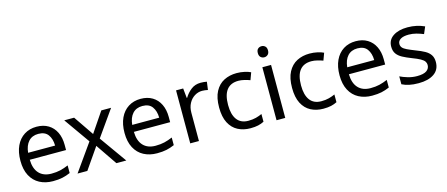

<svg xmlns="http://www.w3.org/2000/svg" viewBox="-48 -1301 4368 1876"><g transform="rotate(-15 2135.5 -363.5)"><path d="M292 -546Q361 -546 410.5 -516Q460 -486 486.5 -431.5Q513 -377 513 -304V-251H146Q148 -160 192.5 -112.5Q237 -65 317 -65Q368 -65 407.5 -74.5Q447 -84 489 -102V-25Q448 -7 408 1.5Q368 10 313 10Q237 10 178.5 -21Q120 -52 87.5 -113.5Q55 -175 55 -264Q55 -352 84.5 -415Q114 -478 167.5 -512Q221 -546 292 -546ZM291 -474Q228 -474 191.5 -433.5Q155 -393 148 -321H421Q420 -389 389 -431.5Q358 -474 291 -474Z M756 -274 571 -536H671L809 -334L946 -536H1045L860 -274L1055 0H955L809 -214L661 0H562Z M1345 -546Q1414 -546 1463.5 -516Q1513 -486 1539.5 -431.5Q1566 -377 1566 -304V-251H1199Q1201 -160 1245.5 -112.5Q1290 -65 1370 -65Q1421 -65 1460.5 -74.5Q1500 -84 1542 -102V-25Q1501 -7 1461 1.5Q1421 10 1366 10Q1290 10 1231.5 -21Q1173 -52 1140.5 -113.5Q1108 -175 1108 -264Q1108 -352 1137.5 -415Q1167 -478 1220.5 -512Q1274 -546 1345 -546ZM1344 -474Q1281 -474 1244.5 -433.5Q1208 -393 1201 -321H1474Q1473 -389 1442 -431.5Q1411 -474 1344 -474Z M1952 -546Q1967 -546 1984.5 -544.5Q2002 -543 2015 -540L2004 -459Q1991 -462 1975.5 -464Q1960 -466 1946 -466Q1905 -466 1869 -443.5Q1833 -421 1811.5 -380.5Q1790 -340 1790 -286V0H1702V-536H1774L1784 -438H1788Q1814 -482 1855 -514Q1896 -546 1952 -546Z M2310 10Q2239 10 2183.5 -19Q2128 -48 2096.5 -109Q2065 -170 2065 -265Q2065 -364 2098 -426Q2131 -488 2187.5 -517Q2244 -546 2316 -546Q2357 -546 2395 -537.5Q2433 -529 2457 -517L2430 -444Q2406 -453 2374 -461Q2342 -469 2314 -469Q2156 -469 2156 -266Q2156 -169 2194.5 -117.5Q2233 -66 2309 -66Q2353 -66 2386.5 -75Q2420 -84 2448 -97V-19Q2421 -5 2388.5 2.5Q2356 10 2310 10Z M2620 -737Q2640 -737 2655.5 -723.5Q2671 -710 2671 -681Q2671 -653 2655.5 -639Q2640 -625 2620 -625Q2598 -625 2583 -639Q2568 -653 2568 -681Q2568 -710 2583 -723.5Q2598 -737 2620 -737ZM2663 -536V0H2575V-536Z M3048 10Q2977 10 2921.5 -19Q2866 -48 2834.5 -109Q2803 -170 2803 -265Q2803 -364 2836 -426Q2869 -488 2925.5 -517Q2982 -546 3054 -546Q3095 -546 3133 -537.5Q3171 -529 3195 -517L3168 -444Q3144 -453 3112 -461Q3080 -469 3052 -469Q2894 -469 2894 -266Q2894 -169 2932.5 -117.5Q2971 -66 3047 -66Q3091 -66 3124.5 -75Q3158 -84 3186 -97V-19Q3159 -5 3126.5 2.5Q3094 10 3048 10Z M3520 -546Q3589 -546 3638.5 -516Q3688 -486 3714.5 -431.5Q3741 -377 3741 -304V-251H3374Q3376 -160 3420.5 -112.5Q3465 -65 3545 -65Q3596 -65 3635.5 -74.5Q3675 -84 3717 -102V-25Q3676 -7 3636 1.5Q3596 10 3541 10Q3465 10 3406.5 -21Q3348 -52 3315.5 -113.5Q3283 -175 3283 -264Q3283 -352 3312.5 -415Q3342 -478 3395.5 -512Q3449 -546 3520 -546ZM3519 -474Q3456 -474 3419.5 -433.5Q3383 -393 3376 -321H3649Q3648 -389 3617 -431.5Q3586 -474 3519 -474Z M4226 -148Q4226 -70 4168 -30Q4110 10 4012 10Q3956 10 3915.5 1Q3875 -8 3844 -24V-104Q3876 -88 3921.5 -74.5Q3967 -61 4014 -61Q4081 -61 4111 -82.5Q4141 -104 4141 -140Q4141 -160 4130 -176Q4119 -192 4090.5 -208Q4062 -224 4009 -244Q3957 -264 3920 -284Q3883 -304 3863 -332Q3843 -360 3843 -404Q3843 -472 3898.5 -509Q3954 -546 4044 -546Q4093 -546 4135.5 -536.5Q4178 -527 4215 -510L4185 -440Q4151 -454 4114 -464Q4077 -474 4038 -474Q3984 -474 3955.5 -456.5Q3927 -439 3927 -409Q3927 -387 3940 -371.5Q3953 -356 3983.5 -341.5Q4014 -327 4065 -307Q4116 -288 4152 -268Q4188 -248 4207 -219.5Q4226 -191 4226 -148Z"/></g></svg>

Font: Noto Znamenny Musical Notation
Style: Regular
Weight: 400
Version: Version 1.003; ttfautohint (v1.8.4.7-5d5b)